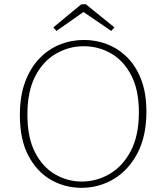

<svg xmlns="http://www.w3.org/2000/svg" viewBox="-20 -891 794 918"><path d="M369 7Q290 7 223 -31.5Q156 -70 115.5 -147Q75 -224 75 -341Q75 -432 100 -499Q125 -566 168 -611Q211 -656 266 -678Q321 -700 382 -700Q440 -700 493.5 -679Q547 -658 589 -616Q631 -574 655.5 -509.5Q680 -445 680 -357Q680 -240 637.5 -159Q595 -78 524.5 -35.5Q454 7 369 7ZM371 -23Q442 -23 504.5 -59.5Q567 -96 605.5 -169.5Q644 -243 644 -354Q644 -461 607.5 -531Q571 -601 511 -635.5Q451 -670 380 -670Q310 -670 248 -634.5Q186 -599 148.5 -526.5Q111 -454 111 -343Q111 -234 147 -163.5Q183 -93 242.5 -58Q302 -23 371 -23ZM250 -743 235 -760 368 -870 390 -871 527 -760 512 -743 370 -840H388Z"/></svg>

Font: Bitter Thin ExtraLight
Style: Regular
Weight: 250
Version: Version 2.002